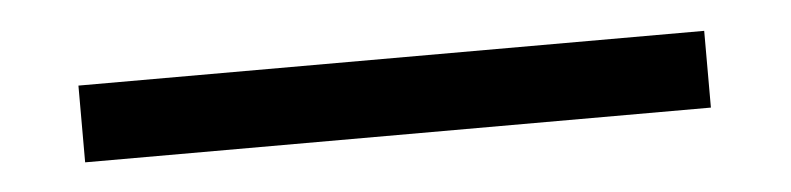

<svg xmlns="http://www.w3.org/2000/svg" viewBox="-23 66 667 162"><g transform="rotate(-5 310.0 147.5)"><path d="M45 115H575V180H45Z"/></g></svg>

Font: Monaspace Neon Var ExtraLight
Style: Regular
Weight: 200
Designer: Riley Cran and the Lettermatic Team
Version: Version 1.200 (Monaspace Neon Var)